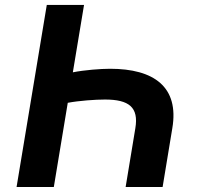

<svg xmlns="http://www.w3.org/2000/svg" viewBox="-20 -747 808 767"><path d="M629.6 0 668.3 -234.4C696.4 -399.9 594.8 -472.3 419.7 -472.3C382.5 -472.3 317.1 -467.3 271 -458.1L315.7 -727.3H166.9L46.2 0H195L250.7 -336.3C295.8 -344.8 361.5 -349.4 399.1 -349.4C495.4 -349.4 534.8 -318.5 520.6 -234.4L481.9 0Z"/></svg>

Font: Magic Ui Pro
Style: Bold Italic
Weight: 700
Italic angle: -9.39999°
Designer: Stefan Endress, Andreas Faust
Version: Version 1.000;FEAKit 1.0